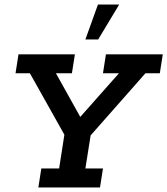

<svg xmlns="http://www.w3.org/2000/svg" viewBox="-20 -821 733 841"><path d="M148 0 161 -83H239L262 -231L111 -500H48L61 -583H308L295 -500H225L341 -292L314 -289L501 -500H431L444 -583H693L680 -500H617L377 -228L354 -83H431L418 0ZM354 -648 409 -801H502L410 -648Z"/></svg>

Font: Rokkitt SemiBold
Style: Italic
Weight: 600
Italic angle: -9°
Designer: Vernon Adams
Foundry: Vernon Adams
Version: Version 3.103